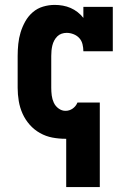

<svg xmlns="http://www.w3.org/2000/svg" viewBox="-20 -558 540 783"><path d="M250 205V8Q249 8 248.5 8Q248 8 247 8Q220 8 193.5 3Q167 -2 143 -15.5Q119 -29 101 -49.5Q83 -70 72 -94.5Q61 -119 56.5 -146Q52 -173 52 -200V-330Q52 -354 54.5 -378.5Q57 -403 64 -426Q71 -449 83 -470.5Q95 -492 113.5 -508Q132 -524 155.5 -531Q179 -538 203 -538Q220 -538 236.5 -535Q253 -532 268 -525.5Q283 -519 296.5 -508.5Q310 -498 320 -485V-530H440V-349H320Q320 -363 316.5 -377.5Q313 -392 303.5 -402.5Q294 -413 280 -418.5Q266 -424 252 -424Q241 -424 231 -420.5Q221 -417 213.5 -409.5Q206 -402 201 -392.5Q196 -383 193.5 -372.5Q191 -362 190 -351.5Q189 -341 189 -330V-200Q189 -184 191 -168.5Q193 -153 199.5 -139Q206 -125 219 -115.5Q232 -106 247 -106Q263 -106 276 -115Q289 -124 295 -138L296 -140H387V205Z"/></svg>

Font: Iosevka Slab Heavy
Style: Regular
Weight: 900
Monospace: yes
Designer: Belleve Invis
Foundry: Belleve Invis
Version: Version 11.1.0; ttfautohint (v1.8.3)